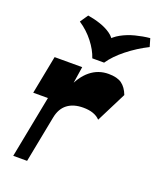

<svg xmlns="http://www.w3.org/2000/svg" viewBox="-150 -905 816 995"><g transform="rotate(20 258.5 -408.0)"><path d="M45.3 0 111.8 -342.8H30.8L71.8 -554H224L201.5 -408.7L193.5 -427.5Q221.5 -497.5 265 -532.7Q308.5 -568 365.2 -568Q413 -568 438.5 -549.5Q464 -531 478.5 -492.8L394.7 -326.3Q364.5 -358.8 301.8 -358.8Q248 -358.8 214.6 -333.3Q181.2 -307.8 171.5 -256.3L121.7 0ZM504 -816 517 -771.5Q456.7 -741.3 404.2 -699.6Q351.7 -658 322.7 -614.8H257.5Q243.8 -656.8 211 -698.9Q178.3 -741 131.8 -772L161.8 -816Q198.3 -810.2 232.4 -798.6Q266.5 -787 291.5 -769Q316.5 -751 324.7 -727.7H296.5Q317 -754.5 350.6 -773Q384.2 -791.5 424.5 -801.9Q464.7 -812.2 504 -816Z"/></g></svg>

Font: Savate ExtraLight
Style: Italic
Weight: 200
Italic angle: -11°
Designer: Max Esnée
Foundry: Plomb Type
Version: Version 2.000